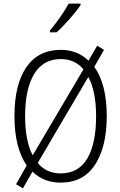

<svg xmlns="http://www.w3.org/2000/svg" viewBox="-20 -1001 666 1063"><path d="M316 10Q221 10 160 -51L107 42L69 19L128 -85Q60 -182 60 -359Q60 -533 126 -629Q192 -725 317 -725Q408 -725 470 -665L518 -748L556 -725L502 -631Q571 -535 571 -358Q571 -189 506.5 -89.5Q442 10 316 10ZM161 -141 442 -617Q394 -674 317 -674Q219 -674 169 -591Q119 -508 119 -358Q119 -221 161 -141ZM469 -575 189 -99Q236 -41 316 -41Q414 -41 463 -123Q512 -205 512 -358Q512 -495 469 -575ZM426 -973Q405 -941 365.5 -896Q326 -851 293 -822H257V-832Q325 -916 360 -981H426Z"/></svg>

Font: Noto Sans Display Light Narrow
Style: Regular
Weight: 300
Width: 4
Designer: Monotype Design team
Foundry: Monotype Imaging Inc.
Version: Version 1.000